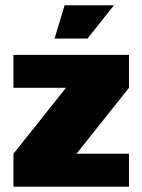

<svg xmlns="http://www.w3.org/2000/svg" viewBox="-20 -708 540 728"><path d="M412 -688 312 -562H187L225 -688ZM469 0H31V-125L230 -375H31V-500H469V-375L270 -125H469Z"/></svg>

Font: CostaRica
Style: Normal
Weight: 900
Version: Version 1.3